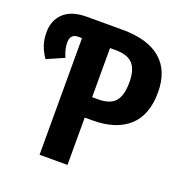

<svg xmlns="http://www.w3.org/2000/svg" viewBox="-126 -801 863 911"><g transform="rotate(20 306.0 -346.0)"><path d="M599 -470Q599 -355 534.5 -297Q470 -239 352 -239H313V0H172V-589H153Q113 -589 113 -545Q113 -513 130 -474L43 -436Q24 -464 14 -492.5Q4 -521 4 -558Q4 -619 43.5 -655.5Q83 -692 158 -692H339Q467 -692 533 -635.5Q599 -579 599 -470ZM455 -469Q455 -532 428.5 -561Q402 -590 343 -590H313V-342H342Q402 -342 428.5 -371Q455 -400 455 -469Z"/></g></svg>

Font: Fira Sans Compressed SemiBold
Style: Regular
Weight: 600
Width: 1
Designer: bBox Type GmbH & Carrois Corporate GbR & Edenspiekermann AG
Foundry: bBox Type GmbH & Carrois Corporate GbR & Edenspiekermann AG
Version: Version 4.301